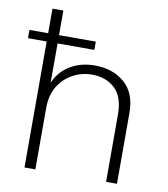

<svg xmlns="http://www.w3.org/2000/svg" viewBox="-82 -800 762 869"><g transform="rotate(10 299.0 -365.0)"><path d="M89 0V-579H3V-617H89V-730H139V-617H308V-579H139V-398Q161 -451 210 -480.5Q259 -510 323 -510Q406 -510 460 -463.5Q514 -417 514 -325V0H464V-309Q464 -391 423 -429Q382 -467 318 -467Q271 -467 230 -445Q189 -423 164 -382Q139 -341 139 -282V0Z"/></g></svg>

Font: Work Sans Light
Style: Regular
Weight: 300
Designer: Wei Huang
Foundry: Wei Huang
Version: Version 2.012; ttfautohint (v1.8.3)